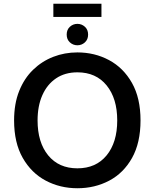

<svg xmlns="http://www.w3.org/2000/svg" viewBox="-20 -988 824 1022"><path d="M392 14Q300 14 223.5 -26.5Q147 -67 101 -147.5Q55 -228 55 -347Q55 -436 82 -503.5Q109 -571 156 -616.5Q203 -662 263.5 -685.5Q324 -709 392 -709Q484 -709 560.5 -668Q637 -627 682.5 -546.5Q728 -466 728 -347Q728 -228 683 -147.5Q638 -67 561.5 -26.5Q485 14 392 14ZM392 -92Q491 -92 547.5 -161Q604 -230 604 -347Q604 -464 547.5 -533.5Q491 -603 392 -603Q326 -603 278.5 -571Q231 -539 205.5 -481.5Q180 -424 180 -347Q180 -230 236.5 -161Q293 -92 392 -92ZM264 -898V-968H520V-898ZM392 -747Q369 -747 352 -762.5Q335 -778 335 -804Q335 -830 352 -845.5Q369 -861 392 -861Q415 -861 432 -845.5Q449 -830 449 -804Q449 -778 432 -762.5Q415 -747 392 -747Z"/></svg>

Font: Ubuntu Sans SemiBold
Style: Regular
Weight: 600
Designer: Dalton Maag Ltd
Foundry: Dalton Maag Ltd
Version: Version 1.006; ttfautohint (v1.8.4.7-5d5b)